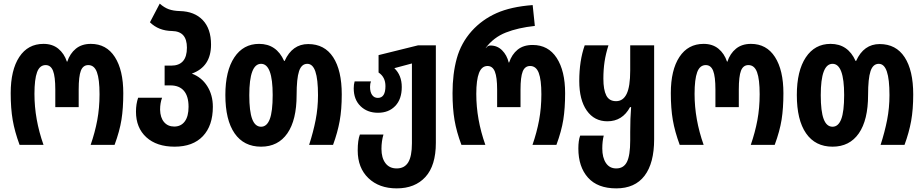

<svg xmlns="http://www.w3.org/2000/svg" viewBox="-20 -799 5097 1059"><path d="M39 -285Q39 -413 86.5 -485Q134 -557 220 -557Q269 -557 301.5 -530.5Q334 -504 349 -459H351Q366 -504 398.5 -530.5Q431 -557 481 -557Q567 -557 613.5 -484.5Q660 -412 660 -285Q660 -202 650 -139Q640 -76 612 0H480Q504 -69 516.5 -136.5Q529 -204 529 -279Q529 -362 514.5 -401Q500 -440 467 -440Q438 -440 426 -409Q414 -378 414 -305V-208H285V-305Q285 -377 272.5 -408.5Q260 -440 232 -440Q199 -440 184.5 -401Q170 -362 170 -281Q170 -141 220 0H88Q61 -73 50 -137Q39 -201 39 -285Z M730 -183Q730 -226 742 -260H874Q863 -231 863 -194Q864 -150 885 -125.5Q906 -101 941 -101Q978 -101 999 -129Q1020 -157 1020 -210Q1020 -268 994.5 -298Q969 -328 920 -328H888V-437H924Q1011 -437 1011 -536Q1011 -581 991 -604Q971 -627 929 -628Q855 -629 807 -676L861 -779Q886 -757 911 -748Q936 -739 972 -738Q1053 -736 1098.5 -688Q1144 -640 1144 -553Q1144 -431 1038 -393Q1092 -373 1123 -324Q1154 -275 1154 -210Q1154 -106 1099 -48Q1044 10 943 10Q844 10 787 -42Q730 -94 730 -183Z M1223 -275Q1223 -408 1272.5 -482.5Q1322 -557 1409 -557Q1505 -557 1547 -463H1550Q1592 -556 1680 -556Q1770 -556 1817.5 -483.5Q1865 -411 1865 -278Q1865 -195 1853.5 -131.5Q1842 -68 1817 0H1685Q1708 -71 1721 -137.5Q1734 -204 1734 -274Q1734 -362 1719.5 -404.5Q1705 -447 1675 -447Q1643 -447 1629.5 -406.5Q1616 -366 1616 -275Q1616 -137 1565 -63.5Q1514 10 1420 10Q1325 10 1274 -63.5Q1223 -137 1223 -275ZM1484 -275Q1484 -447 1420 -447Q1355 -447 1355 -274Q1355 -185 1371 -142.5Q1387 -100 1420 -100Q1452 -100 1468 -142Q1484 -184 1484 -275Z M1953 31Q1953 -26 1965 -57H2095Q2084 -20 2084 22Q2084 72 2106 101Q2128 130 2168 130Q2211 130 2231.5 96.5Q2252 63 2252 -9V-449L2155 -423Q2196 -384 2196 -319Q2196 -252 2160 -214.5Q2124 -177 2065 -177Q2006 -177 1968.5 -213.5Q1931 -250 1931 -312Q1931 -333 1936 -350H2026Q2021 -338 2021 -320Q2021 -291 2032.5 -275Q2044 -259 2064 -259Q2106 -259 2106 -324Q2106 -374 2068 -399V-495L2286 -549H2384V-11Q2384 114 2326.5 177Q2269 240 2168 240Q2071 240 2012 183.5Q1953 127 1953 31Z M2476 -285Q2476 -392 2499.5 -477Q2523 -562 2582 -628Q2639 -691 2718.5 -726.5Q2798 -762 2918 -771L2930 -656Q2837 -646 2770 -619.5Q2703 -593 2660 -536V-533Q2669 -548 2685 -548Q2723 -548 2749.5 -521.5Q2776 -495 2786 -454H2788Q2803 -499 2835 -525Q2867 -551 2918 -551Q3004 -551 3050.5 -479.5Q3097 -408 3097 -285Q3097 -202 3087 -139Q3077 -76 3049 0H2917Q2941 -69 2953.5 -136.5Q2966 -204 2966 -279Q2966 -359 2951.5 -397Q2937 -435 2904 -435Q2875 -435 2863 -404.5Q2851 -374 2851 -305V-208H2722V-305Q2722 -373 2709.5 -404Q2697 -435 2669 -435Q2637 -435 2622 -396.5Q2607 -358 2607 -281Q2607 -141 2657 0H2525Q2498 -72 2487 -136.5Q2476 -201 2476 -285Z M3170 20Q3170 -24 3180 -51H3310Q3302 -20 3302 20Q3302 70 3322 100Q3342 130 3379 130Q3420 130 3438 94Q3456 58 3456 -24V-71Q3456 -147 3461 -208H3455Q3413 -130 3330 -130Q3258 -130 3216.5 -189Q3175 -248 3175 -352Q3175 -464 3205 -549H3336Q3321 -502 3314.5 -458.5Q3308 -415 3308 -365Q3308 -304 3324 -272.5Q3340 -241 3378 -241Q3417 -241 3436.5 -281.5Q3456 -322 3456 -410V-549H3588V-31Q3588 101 3535 170.5Q3482 240 3379 240Q3276 240 3223 180.5Q3170 121 3170 20Z M3680 -285Q3680 -413 3727.5 -485Q3775 -557 3861 -557Q3910 -557 3942.5 -530.5Q3975 -504 3990 -459H3992Q4007 -504 4039.5 -530.5Q4072 -557 4122 -557Q4208 -557 4254.5 -484.5Q4301 -412 4301 -285Q4301 -202 4291 -139Q4281 -76 4253 0H4121Q4145 -69 4157.5 -136.5Q4170 -204 4170 -279Q4170 -362 4155.5 -401Q4141 -440 4108 -440Q4079 -440 4067 -409Q4055 -378 4055 -305V-208H3926V-305Q3926 -377 3913.5 -408.5Q3901 -440 3873 -440Q3840 -440 3825.5 -401Q3811 -362 3811 -281Q3811 -141 3861 0H3729Q3702 -73 3691 -137Q3680 -201 3680 -285Z M4375 -275Q4375 -408 4424.5 -482.5Q4474 -557 4561 -557Q4657 -557 4699 -463H4702Q4744 -556 4832 -556Q4922 -556 4969.5 -483.5Q5017 -411 5017 -278Q5017 -195 5005.5 -131.5Q4994 -68 4969 0H4837Q4860 -71 4873 -137.5Q4886 -204 4886 -274Q4886 -362 4871.5 -404.5Q4857 -447 4827 -447Q4795 -447 4781.5 -406.5Q4768 -366 4768 -275Q4768 -137 4717 -63.5Q4666 10 4572 10Q4477 10 4426 -63.5Q4375 -137 4375 -275ZM4636 -275Q4636 -447 4572 -447Q4507 -447 4507 -274Q4507 -185 4523 -142.5Q4539 -100 4572 -100Q4604 -100 4620 -142Q4636 -184 4636 -275Z"/></svg>

Font: Noto Sans Georgian Bold Cond
Style: Regular
Weight: 700
Width: 3
Designer: Monotype Design team
Foundry: Monotype Imaging Inc.
Version: Version 1.000